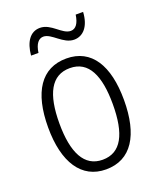

<svg xmlns="http://www.w3.org/2000/svg" viewBox="-136 -805 746 899"><g transform="rotate(-20 237.0 -355.0)"><path d="M88 -611H125C131 -655 149 -675 172 -675C213 -675 249 -612 304 -612C349 -612 383 -649 387 -720H350C344 -678 328 -656 303 -656C260 -656 227 -719 171 -719C122 -719 94 -677 88 -611ZM426 -267C426 -439 363 -542 238 -542C113 -542 48 -443 48 -267C48 -93 115 10 237 10C363 10 426 -93 426 -267ZM104 -267C104 -413 145 -494 238 -494C332 -494 370 -408 370 -267C370 -118 329 -38 237 -38C146 -38 104 -121 104 -267Z"/></g></svg>

Font: Noto Sans Gujarati Condensed Light
Style: Regular
Weight: 300
Width: 3
Designer: Jelle Bosma - Monotype Design Team, Universal Thirst
Foundry: Monotype Imaging Inc.
Version: Version 2.106